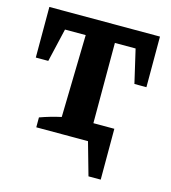

<svg xmlns="http://www.w3.org/2000/svg" viewBox="-97 -570 700 788"><g transform="rotate(15 252.5 -176.0)"><path d="M351 139 297 -52 366 0H240V-77H403V139ZM486 -491V-276H435L402 -418H314V-65L386 -47V0H92V-42Q114 -50 136.5 -56.5Q159 -63 182 -68L190 -418H102L69 -276H16V-491Z"/></g></svg>

Font: Piazzolla 24pt
Style: Bold
Weight: 700
Designer: Juan Pablo del Peral
Foundry: Huerta Tipografica
Version: Version 2.005